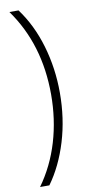

<svg xmlns="http://www.w3.org/2000/svg" viewBox="-109 -840 510 1097"><g transform="rotate(-10 146.0 -291.5)"><path d="M235 -295Q235 -146 195 -14Q155 118 84 216H30Q107 109 145.5 -20.5Q184 -150 184 -294Q184 -586 31 -799H84Q158 -699 196.5 -568Q235 -437 235 -295Z"/></g></svg>

Font: Noto Sans Sinhala ExtraCondensed Light
Style: Regular
Weight: 300
Width: 2
Designer: Jelle Bosma - Monotype Design Team
Foundry: Monotype Imaging Inc.
Version: Version 2.006; ttfautohint (v1.8.4.7-5d5b)